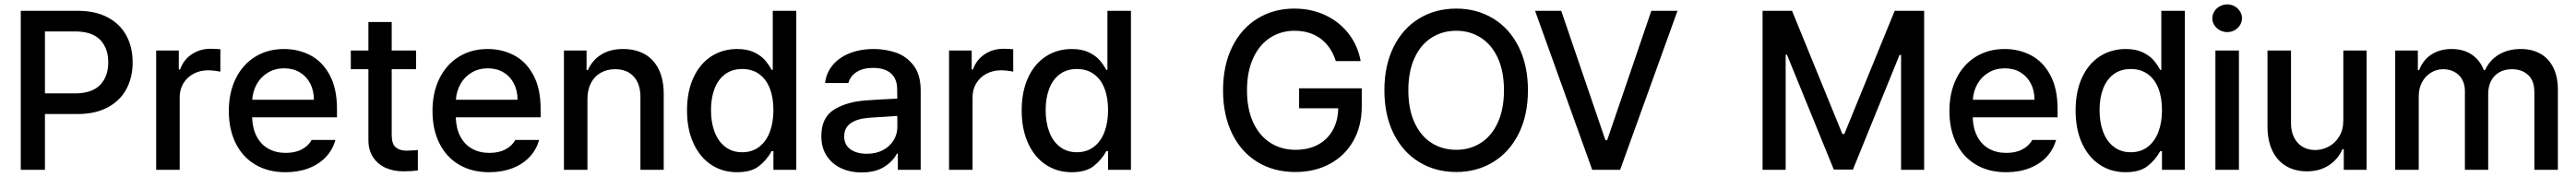

<svg xmlns="http://www.w3.org/2000/svg" viewBox="-20 -755 11446 787"><path d="M72.3 -707H324.2Q403.8 -707 459 -677.5Q514.2 -647.9 541.7 -596.2Q569.3 -544.4 569.3 -477.5Q569.3 -411.1 541.7 -359.4Q514.2 -307.6 459 -277.8Q403.8 -248 324.2 -248H179.7V0H72.3ZM313.5 -339.8Q388.2 -339.8 424.6 -377.2Q460.9 -414.6 460.9 -477.5Q460.9 -541 424.8 -578.1Q388.7 -615.2 313.5 -615.2H179.7V-339.8Z M673.8 -530.3H774.4V-446.3H780.3Q794.9 -488.8 831.5 -513.4Q868.2 -538.1 915 -538.1Q937.5 -538.1 959 -536.1V-436.5Q950.2 -438.5 934.3 -440.4Q918.5 -442.4 904.3 -442.4Q868.7 -442.4 839.8 -427Q811 -411.6 794.7 -384.5Q778.3 -357.4 778.3 -323.2V0H673.8Z M996.6 -261.7Q996.6 -342.8 1027.1 -405.3Q1057.6 -467.8 1113.3 -502.4Q1168.9 -537.1 1241.7 -537.1Q1305.7 -537.1 1358.9 -509.3Q1412.1 -481.4 1444.6 -421.6Q1477.1 -361.8 1477.1 -270.5V-233.4H1100.1Q1101.6 -184.1 1120.4 -148.2Q1139.2 -112.3 1172.4 -93.8Q1205.6 -75.2 1249.5 -75.2Q1292 -75.2 1321.3 -91.1Q1350.6 -106.9 1364.7 -132.8H1470.2Q1458.5 -89.8 1428.2 -57.4Q1397.9 -24.9 1351.8 -7.1Q1305.7 10.7 1248.5 10.7Q1171.4 10.7 1114.5 -22.9Q1057.6 -56.6 1027.1 -118.2Q996.6 -179.7 996.6 -261.7ZM1374.5 -311.5Q1374.5 -352.1 1358.2 -383.8Q1341.8 -415.5 1312 -433.3Q1282.2 -451.2 1242.7 -451.2Q1202.1 -451.2 1170.7 -432.4Q1139.2 -413.6 1121.1 -381.6Q1103 -349.6 1100.6 -311.5Z M1828.6 -447.3H1720.2V-156.2Q1720.2 -115.7 1737.1 -100.8Q1753.9 -85.9 1783.7 -85Q1797.4 -85 1826.7 -86.9Q1829.6 -87.9 1836.4 -87.9V2.9Q1807.1 6.8 1771 6.8Q1728.5 6.8 1693.4 -8.8Q1658.2 -24.4 1637.2 -56.4Q1616.2 -88.4 1616.7 -134.8V-447.3H1538.6V-530.3H1616.7V-657.2H1720.2V-530.3H1828.6Z M1901.4 -261.7Q1901.4 -342.8 1931.9 -405.3Q1962.4 -467.8 2018.1 -502.4Q2073.7 -537.1 2146.5 -537.1Q2210.4 -537.1 2263.7 -509.3Q2316.9 -481.4 2349.4 -421.6Q2381.8 -361.8 2381.8 -270.5V-233.4H2004.9Q2006.3 -184.1 2025.1 -148.2Q2043.9 -112.3 2077.1 -93.8Q2110.4 -75.2 2154.3 -75.2Q2196.8 -75.2 2226.1 -91.1Q2255.4 -106.9 2269.5 -132.8H2375Q2363.3 -89.8 2333 -57.4Q2302.7 -24.9 2256.6 -7.1Q2210.4 10.7 2153.3 10.7Q2076.2 10.7 2019.3 -22.9Q1962.4 -56.6 1931.9 -118.2Q1901.4 -179.7 1901.4 -261.7ZM2279.3 -311.5Q2279.3 -352.1 2262.9 -383.8Q2246.6 -415.5 2216.8 -433.3Q2187 -451.2 2147.5 -451.2Q2106.9 -451.2 2075.4 -432.4Q2043.9 -413.6 2025.9 -381.6Q2007.8 -349.6 2005.4 -311.5Z M2589.8 0H2485.4V-530.3H2585.9V-443.4H2591.8Q2611.3 -487.3 2650.9 -512.2Q2690.4 -537.1 2748 -537.1Q2803.2 -537.1 2843.8 -514.4Q2884.3 -491.7 2906.5 -446.8Q2928.7 -401.9 2928.7 -336.9V0H2825.2V-324.2Q2825.2 -381.8 2795.4 -414.6Q2765.6 -447.3 2712.9 -447.3Q2677.2 -447.3 2649.2 -431.6Q2621.1 -416 2605.5 -386Q2589.8 -356 2589.8 -314.5Z M3032.2 -263.7Q3032.2 -348.1 3060.8 -409.9Q3089.4 -471.7 3139.9 -504.4Q3190.4 -537.1 3254.9 -537.1Q3300.3 -537.1 3330.8 -522.2Q3361.3 -507.3 3378.2 -487.8Q3395 -468.3 3408.2 -444.3H3413.1V-707H3517.6V0H3416V-83H3408.2Q3386.7 -43.9 3352.1 -16.6Q3317.4 10.7 3253.9 10.7Q3189.9 10.7 3139.6 -22.5Q3089.4 -55.7 3060.8 -117.9Q3032.2 -180.2 3032.2 -263.7ZM3416 -265.6Q3416 -321.3 3399.9 -362.3Q3383.8 -403.3 3352.5 -425.8Q3321.3 -448.2 3277.3 -448.2Q3232.4 -448.2 3201.2 -424.8Q3169.9 -401.4 3154.3 -360.1Q3138.7 -318.8 3138.7 -265.6Q3138.7 -211.4 3154.5 -168.9Q3170.4 -126.5 3201.9 -102.3Q3233.4 -78.1 3277.3 -78.1Q3320.8 -78.1 3352.1 -101.6Q3383.3 -125 3399.7 -167.5Q3416 -210 3416 -265.6Z M3827.1 -308.6Q3860.4 -311 3899.7 -313.2Q3939 -315.4 3966.3 -316.4L3965.8 -358.4Q3965.8 -403.8 3938.5 -428.5Q3911.1 -453.1 3858.4 -453.1Q3814 -453.1 3785.6 -434.8Q3757.3 -416.5 3749 -385.7H3645.5Q3650.4 -429.7 3678.2 -464.1Q3706.1 -498.5 3753.7 -517.8Q3801.3 -537.1 3862.3 -537.1Q3912.6 -537.1 3959.2 -521.5Q4005.9 -505.9 4038.1 -464.8Q4070.3 -423.8 4070.3 -352.5V0H3968.8V-72.3H3964.8Q3946.8 -37.1 3907.5 -12.7Q3868.2 11.7 3807.6 11.7Q3756.8 11.7 3716.3 -7.3Q3675.8 -26.4 3652.3 -62.7Q3628.9 -99.1 3628.9 -149.4Q3628.9 -231.9 3684.6 -267.1Q3740.2 -302.2 3827.1 -308.6ZM3831.1 -71.3Q3872.1 -71.3 3902.8 -87.6Q3933.6 -104 3950.2 -131.6Q3966.8 -159.2 3966.8 -191.4L3966.3 -239.7L3841.8 -231.4Q3788.6 -227.5 3759.5 -207.3Q3730.5 -187 3730.5 -148.4Q3730.5 -111.3 3758.1 -91.3Q3785.6 -71.3 3831.1 -71.3Z M4196.3 -530.3H4296.9V-446.3H4302.7Q4317.4 -488.8 4354 -513.4Q4390.6 -538.1 4437.5 -538.1Q4460 -538.1 4481.4 -536.1V-436.5Q4472.7 -438.5 4456.8 -440.4Q4440.9 -442.4 4426.8 -442.4Q4391.1 -442.4 4362.3 -427Q4333.5 -411.6 4317.1 -384.5Q4300.8 -357.4 4300.8 -323.2V0H4196.3Z M4519 -263.7Q4519 -348.1 4547.6 -409.9Q4576.2 -471.7 4626.7 -504.4Q4677.2 -537.1 4741.7 -537.1Q4787.1 -537.1 4817.6 -522.2Q4848.1 -507.3 4865 -487.8Q4881.8 -468.3 4895 -444.3H4899.9V-707H5004.4V0H4902.8V-83H4895Q4873.5 -43.9 4838.9 -16.6Q4804.2 10.7 4740.7 10.7Q4676.8 10.7 4626.5 -22.5Q4576.2 -55.7 4547.6 -117.9Q4519 -180.2 4519 -263.7ZM4902.8 -265.6Q4902.8 -321.3 4886.7 -362.3Q4870.6 -403.3 4839.4 -425.8Q4808.1 -448.2 4764.2 -448.2Q4719.2 -448.2 4688 -424.8Q4656.7 -401.4 4641.1 -360.1Q4625.5 -318.8 4625.5 -265.6Q4625.5 -211.4 4641.4 -168.9Q4657.2 -126.5 4688.7 -102.3Q4720.2 -78.1 4764.2 -78.1Q4807.6 -78.1 4838.9 -101.6Q4870.1 -125 4886.5 -167.5Q4902.8 -210 4902.8 -265.6Z M5731 -618.2Q5670.9 -618.2 5622.8 -587.2Q5574.7 -556.2 5547.4 -496.3Q5520 -436.5 5520 -353.5Q5520 -270 5547.6 -210.4Q5575.2 -150.9 5624 -119.9Q5672.9 -88.9 5735.8 -88.9Q5792 -88.9 5834.5 -111.3Q5877 -133.8 5900.6 -175.5Q5924.3 -217.3 5925.3 -273.4H5751.5V-362.3H6029.8V-282.2Q6029.8 -194.3 5992.2 -128.2Q5954.6 -62 5887.5 -26.1Q5820.3 9.8 5734.9 9.8Q5639.6 9.8 5566.9 -34.4Q5494.1 -78.6 5453.9 -160.9Q5413.6 -243.2 5413.6 -353.5Q5413.6 -463.9 5454.1 -546.1Q5494.6 -628.4 5566.7 -672.6Q5638.7 -716.8 5730 -716.8Q5805.7 -716.8 5868.4 -687.3Q5931.2 -657.7 5971.9 -604.7Q6012.7 -551.8 6024.9 -483.4H5914.6Q5894.5 -547.4 5847.4 -582.8Q5800.3 -618.2 5731 -618.2Z M6449.7 9.8Q6357.4 9.8 6284.9 -34.4Q6212.4 -78.6 6171.4 -160.9Q6130.4 -243.2 6130.4 -353.5Q6130.4 -464.4 6171.4 -546.6Q6212.4 -628.9 6284.9 -672.9Q6357.4 -716.8 6449.7 -716.8Q6541 -716.8 6613.5 -672.9Q6686 -628.9 6727.1 -546.6Q6768.1 -464.4 6768.1 -353.5Q6768.1 -243.2 6727.1 -160.9Q6686 -78.6 6613.5 -34.4Q6541 9.8 6449.7 9.8ZM6449.7 -618.2Q6388.2 -618.2 6339.8 -587.4Q6291.5 -556.6 6264.2 -497.1Q6236.8 -437.5 6236.8 -353.5Q6236.8 -269.5 6264.2 -210Q6291.5 -150.4 6339.8 -119.6Q6388.2 -88.9 6449.7 -88.9Q6510.7 -88.9 6558.8 -119.6Q6606.9 -150.4 6634.3 -210.2Q6661.6 -270 6661.6 -353.5Q6661.6 -437.5 6634.3 -497.1Q6606.9 -556.6 6558.8 -587.4Q6510.7 -618.2 6449.7 -618.2Z M7112.3 -131.8H7120.1L7316.4 -707H7432.6L7177.7 0H7053.7L6799.8 -707H6916Z M7941.4 -707 8165 -159.2H8173.8L8397.5 -707H8528.3V0H8425.8V-510.7H8418.9L8211.9 -1H8127L7918.9 -511.7H7913.1V0H7810.5V-707Z M8640.6 -261.7Q8640.6 -342.8 8671.1 -405.3Q8701.7 -467.8 8757.3 -502.4Q8813 -537.1 8885.7 -537.1Q8949.7 -537.1 9002.9 -509.3Q9056.2 -481.4 9088.6 -421.6Q9121.1 -361.8 9121.1 -270.5V-233.4H8744.1Q8745.6 -184.1 8764.4 -148.2Q8783.2 -112.3 8816.4 -93.8Q8849.6 -75.2 8893.6 -75.2Q8936 -75.2 8965.3 -91.1Q8994.6 -106.9 9008.8 -132.8H9114.3Q9102.5 -89.8 9072.3 -57.4Q9042 -24.9 8995.8 -7.1Q8949.7 10.7 8892.6 10.7Q8815.4 10.7 8758.5 -22.9Q8701.7 -56.6 8671.1 -118.2Q8640.6 -179.7 8640.6 -261.7ZM9018.6 -311.5Q9018.6 -352.1 9002.2 -383.8Q8985.8 -415.5 8956.1 -433.3Q8926.3 -451.2 8886.7 -451.2Q8846.2 -451.2 8814.7 -432.4Q8783.2 -413.6 8765.1 -381.6Q8747.1 -349.6 8744.6 -311.5Z M9201.2 -263.7Q9201.2 -348.1 9229.7 -409.9Q9258.3 -471.7 9308.8 -504.4Q9359.4 -537.1 9423.8 -537.1Q9469.2 -537.1 9499.8 -522.2Q9530.3 -507.3 9547.1 -487.8Q9564 -468.3 9577.1 -444.3H9582V-707H9686.5V0H9585V-83H9577.1Q9555.7 -43.9 9521 -16.6Q9486.3 10.7 9422.9 10.7Q9358.9 10.7 9308.6 -22.5Q9258.3 -55.7 9229.7 -117.9Q9201.2 -180.2 9201.2 -263.7ZM9585 -265.6Q9585 -321.3 9568.8 -362.3Q9552.7 -403.3 9521.5 -425.8Q9490.2 -448.2 9446.3 -448.2Q9401.4 -448.2 9370.1 -424.8Q9338.9 -401.4 9323.2 -360.1Q9307.6 -318.8 9307.6 -265.6Q9307.6 -211.4 9323.5 -168.9Q9339.4 -126.5 9370.8 -102.3Q9402.3 -78.1 9446.3 -78.1Q9489.7 -78.1 9521 -101.6Q9552.2 -125 9568.6 -167.5Q9585 -210 9585 -265.6Z M9822.3 -530.3H9926.8V0H9822.3ZM9808.6 -673.8Q9808.6 -690.4 9817.6 -704.6Q9826.7 -718.8 9842 -727.1Q9857.4 -735.4 9875 -735.4Q9892.6 -735.4 9907.5 -727.1Q9922.4 -718.8 9931.4 -704.6Q9940.4 -690.4 9940.4 -673.8Q9940.4 -657.2 9931.4 -643.1Q9922.4 -628.9 9907.5 -620.6Q9892.6 -612.3 9875 -612.3Q9857.4 -612.3 9842 -620.6Q9826.7 -628.9 9817.6 -643.1Q9808.6 -657.2 9808.6 -673.8Z M10390.6 -530.3H10494.1V0H10392.6V-91.8H10386.7Q10367.7 -47.4 10326.7 -20.3Q10285.6 6.8 10228.5 6.8Q10176.8 6.8 10137.2 -16.1Q10097.7 -39.1 10075.7 -84Q10053.7 -128.9 10053.7 -193.4V-530.3H10158.2V-206.1Q10158.2 -170.4 10171.9 -143.6Q10185.5 -116.7 10209.7 -102.3Q10233.9 -87.9 10265.6 -87.9Q10295.9 -87.9 10324.7 -102.8Q10353.5 -117.7 10372.1 -147.7Q10390.6 -177.7 10390.6 -220.7Z M10621.1 -530.3H10721.7V-443.4H10727.5Q10744.6 -488.3 10782 -512.7Q10819.3 -537.1 10872.1 -537.1Q10924.3 -537.1 10960.9 -512.5Q10997.6 -487.8 11014.6 -443.4H11020.5Q11040 -487.3 11081.3 -512.2Q11122.6 -537.1 11179.7 -537.1Q11228.5 -537.1 11265.4 -516.6Q11302.2 -496.1 11323 -455.3Q11343.8 -414.6 11343.8 -355.5V0H11239.3V-345.7Q11239.3 -396.5 11211.4 -421.9Q11183.6 -447.3 11139.6 -447.3Q11106.9 -447.3 11083 -433.3Q11059.1 -419.4 11046.6 -394.5Q11034.2 -369.6 11034.2 -337.9V0H10930.7V-351.6Q10930.7 -379.9 10918.5 -401.6Q10906.2 -423.3 10884.3 -435.3Q10862.3 -447.3 10834 -447.3Q10804.7 -447.3 10779.8 -431.9Q10754.9 -416.5 10740.2 -389.2Q10725.6 -361.8 10725.6 -327.1V0H10621.1Z"/></svg>

Font: Pretendard GOV Medium
Style: Regular
Weight: 500
Designer: Base glyphs from Inter by Rasmus Andersson; Hangeul glyphs from Noto Sans CJK(Source Han Sans) by Jang Soo-young and Kan
Foundry: Kil Hyung-jin
Version: Version 1.309